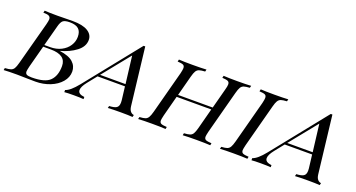

<svg xmlns="http://www.w3.org/2000/svg" viewBox="-63 -922 2502 1348"><g transform="rotate(20 1188.0 -248.0)"><path d="M430.6 -154Q430.6 -111.3 400.4 -75.8Q370.2 -40.3 319.8 -20.2Q269.4 0 211.3 0L152.4 -0.8Q104 -2.4 72.6 -2.4Q8.1 -2.4 -25.8 0L-22.6 -16.1Q6.5 -17.7 21 -22.6Q35.5 -27.4 44 -41.1Q52.4 -54.8 60.5 -85.5L146 -404.8Q153.2 -433.9 153.2 -443.5Q153.2 -460.5 141.1 -467.3Q129 -474.2 98.4 -474.2L102.4 -490.3Q134.7 -487.9 198.4 -487.9Q234.7 -487.9 253.2 -488.7L312.1 -489.5Q387.1 -489.5 425.4 -466.1Q463.7 -442.7 463.7 -402.4Q463.7 -353.2 415.7 -316.5Q367.7 -279.8 298.4 -261.3Q368.5 -251.6 399.6 -223.4Q430.6 -195.2 430.6 -154ZM182.3 -262.9H225Q272.6 -262.9 308.5 -281.5Q344.4 -300 364.1 -330.6Q383.9 -361.3 383.9 -396.8Q383.9 -436.3 362.9 -455.2Q341.9 -474.2 296.8 -474.2Q261.3 -474.2 246.8 -462.9Q232.3 -451.6 223.4 -416.9ZM350 -166.1Q350 -249.2 234.7 -249.2H179L135.5 -85.5Q128.2 -54.8 128.2 -46Q128.2 -30.6 138.7 -24.6Q149.2 -18.5 176.6 -18.5Q275.8 -18.5 312.9 -56.5Q350 -94.4 350 -166.1Z M941.1 -16.1 937.1 0Q904.8 -2.4 849.2 -2.4Q783.9 -2.4 752.4 0L756.5 -16.1Q794.4 -17.7 810.5 -28.2Q826.6 -38.7 826.6 -67.7Q826.6 -78.2 825.8 -83.9L813.7 -183.9H608.9L554 -115.3Q522.6 -75.8 522.6 -50.8Q522.6 -21 571 -16.1V0Q546.8 -2.4 497.6 -2.4Q448.4 -2.4 427.4 0V-16.1Q462.9 -25.8 515.3 -91.1L839.5 -496H851.6L901.6 -67.7Q904.8 -41.1 916.1 -29Q927.4 -16.9 941.1 -16.1ZM812.1 -200 787.1 -404.8 621.8 -200Z M1645.2 -490.3 1641.1 -474.2Q1611.3 -472.6 1597.2 -467.7Q1583.1 -462.9 1574.6 -449.2Q1566.1 -435.5 1558.1 -404.8L1473.4 -85.5Q1466.1 -54.8 1466.1 -46Q1466.1 -29 1477.8 -23.4Q1489.5 -17.7 1521 -16.1L1517.7 0Q1483.9 -2.4 1414.5 -2.4Q1350 -2.4 1312.1 0L1315.3 -16.1Q1344.4 -17.7 1358.9 -22.6Q1373.4 -27.4 1381.9 -41.1Q1390.3 -54.8 1398.4 -85.5L1438.7 -238.7H1179.8L1139.5 -85.5Q1132.3 -54.8 1132.3 -46Q1132.3 -29 1144 -23.4Q1155.6 -17.7 1187.1 -16.1L1183.9 0Q1146.8 -2.4 1081.5 -2.4Q1014.5 -2.4 979 0L983.1 -16.1Q1011.3 -17.7 1025.4 -22.6Q1039.5 -27.4 1048 -41.5Q1056.5 -55.6 1064.5 -85.5L1149.2 -404.8Q1155.6 -432.3 1155.6 -443.5Q1155.6 -461.3 1144 -466.9Q1132.3 -472.6 1101.6 -474.2L1105.6 -490.3Q1138.7 -487.9 1208.1 -487.9Q1272.6 -487.9 1311.3 -490.3L1307.3 -474.2Q1277.4 -472.6 1263.3 -467.7Q1249.2 -462.9 1240.7 -449.2Q1232.3 -435.5 1224.2 -404.8L1184.7 -254.8H1443.5L1483.1 -404.8Q1490.3 -430.6 1490.3 -443.5Q1490.3 -461.3 1478.2 -466.9Q1466.1 -472.6 1435.5 -474.2L1439.5 -490.3Q1475.8 -487.9 1541.1 -487.9Q1609.7 -487.9 1645.2 -490.3Z M1743.5 -46Q1743.5 -29 1755.2 -23.4Q1766.9 -17.7 1798.4 -16.1L1795.2 0Q1758.1 -2.4 1692.7 -2.4Q1625.8 -2.4 1590.3 0L1594.4 -16.1Q1622.6 -17.7 1636.7 -22.6Q1650.8 -27.4 1659.3 -41.5Q1667.7 -55.6 1675.8 -85.5L1760.5 -404.8Q1766.9 -432.3 1766.9 -443.5Q1766.9 -461.3 1755.2 -466.9Q1743.5 -472.6 1712.9 -474.2L1716.9 -490.3Q1750 -487.9 1819.4 -487.9Q1883.9 -487.9 1922.6 -490.3L1918.5 -474.2Q1888.7 -472.6 1874.6 -467.7Q1860.5 -462.9 1852 -449.2Q1843.5 -435.5 1835.5 -404.8L1750.8 -85.5Q1743.5 -54.8 1743.5 -46Z M2339.5 -16.1 2335.5 0Q2303.2 -2.4 2247.6 -2.4Q2182.3 -2.4 2150.8 0L2154.8 -16.1Q2192.7 -17.7 2208.9 -28.2Q2225 -38.7 2225 -67.7Q2225 -78.2 2224.2 -83.9L2212.1 -183.9H2007.3L1952.4 -115.3Q1921 -75.8 1921 -50.8Q1921 -21 1969.4 -16.1V0Q1945.2 -2.4 1896 -2.4Q1846.8 -2.4 1825.8 0V-16.1Q1861.3 -25.8 1913.7 -91.1L2237.9 -496H2250L2300 -67.7Q2303.2 -41.1 2314.5 -29Q2325.8 -16.9 2339.5 -16.1ZM2210.5 -200 2185.5 -404.8 2020.2 -200Z"/></g></svg>

Font: Playfair Display SC
Style: Italic
Weight: 400
Italic angle: -14°
Designer: Claus Eggers Sørensen
Foundry: Claus Eggers Sørensen
Version: Version 1.202; ttfautohint (v1.6)